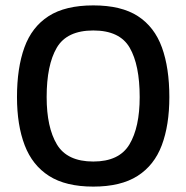

<svg xmlns="http://www.w3.org/2000/svg" viewBox="-20 -674 691 712"><path d="M326 18Q224 18 162 -21.5Q100 -61 71.5 -135.5Q43 -210 43 -314Q43 -422 70.5 -498Q98 -574 160 -614Q222 -654 326 -654Q430 -654 491.5 -614Q553 -574 580.5 -498Q608 -422 608 -314Q608 -210 580 -135.5Q552 -61 490 -21.5Q428 18 326 18ZM326 -75Q422 -75 460 -138.5Q498 -202 498 -314Q498 -433 461 -497Q424 -561 326 -561Q228 -561 190.5 -497Q153 -433 153 -314Q153 -202 191 -138.5Q229 -75 326 -75Z"/></svg>

Font: Kanit
Style: Regular
Weight: 400
Designer: Katatrad Team
Foundry: CadsonDemak
Version: Version 2.000; ttfautohint (v1.8.3)